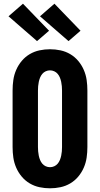

<svg xmlns="http://www.w3.org/2000/svg" viewBox="-20 -1009 540 1037"><path d="M250 8Q221 8 193 2Q165 -4 140.5 -18.5Q116 -33 97.5 -55Q79 -77 67.5 -103.5Q56 -130 52 -158Q48 -186 48 -215V-520Q48 -549 52 -577Q56 -605 67.5 -631.5Q79 -658 97.5 -680Q116 -702 140.5 -716.5Q165 -731 193 -737Q221 -743 250 -743Q279 -743 307 -737Q335 -731 359.5 -716.5Q384 -702 402.5 -680Q421 -658 432.5 -631.5Q444 -605 448 -577Q452 -549 452 -520V-215Q452 -186 448 -158Q444 -130 432.5 -103.5Q421 -77 402.5 -55Q384 -33 359.5 -18.5Q335 -4 307 2Q279 8 250 8ZM250 -106Q262 -106 273 -111Q284 -116 291.5 -125Q299 -134 303.5 -145Q308 -156 310.5 -168Q313 -180 314 -191.5Q315 -203 315 -215V-520Q315 -532 314 -543.5Q313 -555 310.5 -567Q308 -579 303.5 -590Q299 -601 291.5 -610Q284 -619 273 -624Q262 -629 250 -629Q238 -629 227 -624Q216 -619 208.5 -610Q201 -601 196.5 -590Q192 -579 189.5 -567Q187 -555 186 -543.5Q185 -532 185 -520V-215Q185 -203 186 -191.5Q187 -180 189.5 -168Q192 -156 196.5 -145Q201 -134 208.5 -125Q216 -116 227 -111Q238 -106 250 -106ZM350 -787 196 -921 274 -989 415 -843ZM180 -787 26 -921 104 -989 245 -843Z"/></svg>

Font: Iosevka Term Curly Heavy
Style: Regular
Weight: 900
Designer: Belleve Invis
Foundry: Belleve Invis
Version: Version 32.3.0